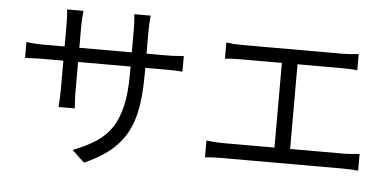

<svg xmlns="http://www.w3.org/2000/svg" viewBox="-54 -885 2108 1039"><g transform="rotate(5 1000.0 -366.0)"><path d="M434 46 367 -17Q441 -46 490.5 -78Q540 -110 572 -156Q606 -205 623 -277Q640 -349 640 -453V-696Q640 -719 638 -749Q637 -770 635 -778H725Q723 -770 722 -749Q720 -719 720 -696V-459Q720 -320 695.5 -228Q671 -136 609.5 -70Q548 -4 434 46ZM355 -699V-333Q355 -301 357 -275Q359 -249 359 -242H271Q271 -251 273 -277Q275 -311 275 -333V-699Q275 -741 271 -772H360Q355 -727 355 -699ZM167 -571H830Q864 -571 890 -573.5Q916 -576 922 -576V-491Q886 -494 830 -494H167Q133 -494 104 -492.5Q75 -491 67 -491V-578Q99 -571 167 -571Z M1229 -663H1779Q1816 -663 1864 -669V-581Q1831 -585 1779 -585H1229Q1178 -585 1145 -581V-669Q1186 -663 1229 -663ZM1454 -619H1539V-82H1454ZM1172 -125H1833Q1866 -125 1916 -131V-40Q1880 -44 1833 -44H1172Q1125 -44 1084 -40V-131Q1128 -125 1172 -125Z"/></g></svg>

Font: Merged Yaku Han JP
Style: Regular
Weight: 400
Designer: Ryoko NISHIZUKA 西塚涼子 (kana, bopomofo & ideographs); Paul D. Hunt (Latin, Greek & Cyrillic); Sandoll Communications 산돌커뮤니
Foundry: Adobe
Version: Version 2.004